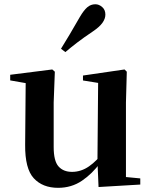

<svg xmlns="http://www.w3.org/2000/svg" viewBox="-20 -875 718 911"><path d="M255.7 16.2Q182.1 16.2 140.2 -29.3Q98.3 -74.7 99.3 -187.9L102 -497.7L132 -475.4L28.4 -493.5V-520.2L228 -545.4L240.2 -534.8L234.7 -388.7V-177.8Q234.7 -111 257.7 -85.3Q280.7 -59.5 321.8 -59.5Q364.7 -59.5 402.5 -85.8Q440.3 -112.1 469.6 -153.8L503.2 -103H456Q418.4 -51 368.8 -17.4Q319.2 16.2 255.7 16.2ZM447.6 12.4 442.4 -109.4V-111.9L445.6 -481.6L373.7 -493.2V-516.6L570.9 -545.4L581.6 -534.8L577.6 -388.7V-35L645.6 -28.5V0.7ZM269.4 -643.7Q288.8 -675.4 309.5 -709.7Q330.2 -743.9 359 -794.7Q377.4 -826.1 394.1 -840.5Q410.8 -854.8 432.3 -854.8Q449.8 -854.8 464.9 -841.6Q480 -828.4 480 -805.7Q480 -786.2 465.9 -766.5Q451.8 -746.8 420.2 -725.6Q375.1 -695.3 345.4 -672.4Q315.8 -649.6 290.1 -627.8Z"/></svg>

Font: Noto Serif HK ExtraLight
Style: Regular
Weight: 200
Designer: Ryoko NISHIZUKA 西塚涼子 (kana & ideographs); Frank Grießhammer (Latin, Greek & Cyrillic); Wenlong ZHANG 张文龙 (bopomofo); San
Foundry: Adobe
Version: Version 2.002-H1;hotconv 1.1.0;makeotfexe 2.6.0